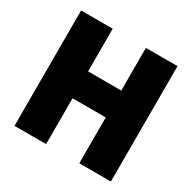

<svg xmlns="http://www.w3.org/2000/svg" viewBox="-161 -891 1052 1052"><g transform="rotate(30 365.0 -365.0)"><path d="M470 0V-730H670V0ZM60 0V-730H260V0ZM160 -290V-460H570V-290Z"/></g></svg>

Font: M PLUS 1 Thin Black
Style: Regular
Weight: 900
Version: Version 1.001